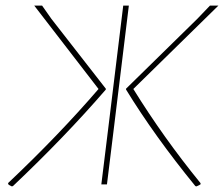

<svg xmlns="http://www.w3.org/2000/svg" viewBox="-20 -657 799 684"><path d="M9 -1V-5Q189 -175 331 -340L102 -637H130L163 -590L357 -341V-338Q211 -169 26 6L22 7Q11 2 9 -1ZM365 -195 419 -637H439L385 -195L361 0H341ZM676 6Q530 -173 429 -338V-341L683 -590L728 -637H758L455 -340Q562 -167 694 -5L695 -1Q692 2 680 7Z"/></svg>

Font: Luna Sans Thin
Style: Italic
Weight: 250
Italic angle: -7°
Designer: Juan Pablo del Peral
Foundry: Huerta Tipografica
Version: Version 2.001; ttfautohint (v1.5)